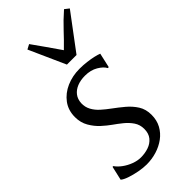

<svg xmlns="http://www.w3.org/2000/svg" viewBox="-256 -866 933 933"><g transform="rotate(-45 211.0 -399.0)"><path d="M354 -455H347.5Q338 -474 309.8 -490.8Q281.5 -507.5 243 -507.5Q212 -507.5 188.5 -498Q165 -488.5 151 -470.5Q137 -452.5 135.5 -426Q134.5 -399.5 146.5 -377.5Q158.5 -355.5 178.8 -337.5Q199 -319.5 221 -303.5Q249 -283 275.5 -260.8Q302 -238.5 319.8 -210.5Q337.5 -182.5 337.5 -144.5Q337.5 -107 321.8 -78.2Q306 -49.5 279.5 -30Q253 -10.5 219.5 -0.2Q186 10 150 10Q126.5 10 97.2 4.5Q68 -1 43.2 -9.5Q18.5 -18 8 -27.5L24.5 -99.5H29.5Q41 -82.5 61.5 -67.5Q82 -52.5 106.8 -43.2Q131.5 -34 154.5 -34Q182.5 -34 207.5 -42.5Q232.5 -51 248.2 -70.2Q264 -89.5 264 -121Q264 -149.5 249 -171.8Q234 -194 211.8 -212Q189.5 -230 168 -245Q148 -259 124.2 -280.5Q100.5 -302 83.2 -331.8Q66 -361.5 66 -399.5Q66 -446 91 -479.8Q116 -513.5 157.5 -531.8Q199 -550 247.5 -550Q273 -550 297.2 -547Q321.5 -544 340.8 -539.5Q360 -535 371 -530.5ZM219 -607.5 135 -795 159.5 -808Q183 -775 207.5 -740.2Q232 -705.5 258 -667.5Q293.5 -702 325.8 -736.8Q358 -771.5 399.5 -808L422 -790.5L285 -607.5Z"/></g></svg>

Font: Merriweather 60pt Light
Style: Italic
Weight: 300
Italic angle: -7.8°
Version: Version 2.101